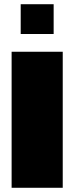

<svg xmlns="http://www.w3.org/2000/svg" viewBox="-20 -889 352 909"><path d="M78 -728V-869H234V-728ZM35 0V-644H277V0Z"/></svg>

Font: Boz Display
Style: Regular
Weight: 900
Version: Version 2.000; ttfautohint (v1.8.3)